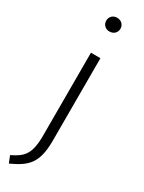

<svg xmlns="http://www.w3.org/2000/svg" viewBox="-248 -783 765 1017"><g transform="rotate(30 134.0 -275.0)"><path d="M134 -753C108 -753 91 -734 91 -711C91 -688 108 -669 134 -669C161 -669 178 -688 178 -711C178 -734 161 -753 134 -753ZM164 -523H106V-17C106 99 75 127 6 161L23 203C118 159 164 121 164 -19Z"/></g></svg>

Font: FiraGO Light
Style: Regular
Weight: 300
Designer: bBox Type
Foundry: bBox Type GmbH
Version: Version 1.001;PS 001.001;hotconv 1.0.88;makeotf.lib2.5.64775